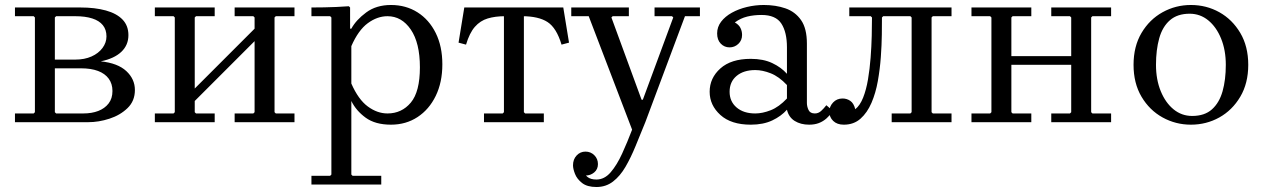

<svg xmlns="http://www.w3.org/2000/svg" viewBox="-20 -490 5076 770"><path d="M384 -244Q452 -237 486.5 -205Q521 -173 521 -129Q521 -85 491.5 -56.5Q462 -28 419 -14Q376 0 334 0H40V-35H115L120 -40V-420L115 -425H40V-460H302Q361 -460 404.5 -448Q448 -436 471.5 -411.5Q495 -387 495 -349Q495 -309 466.5 -282Q438 -255 384 -244ZM200 -420V-251H282Q319 -251 347 -263.5Q375 -276 391 -297.5Q407 -319 407 -344Q407 -371 392.5 -389Q378 -407 350 -416Q322 -425 282 -425H205ZM314 -35Q348 -35 374 -45Q400 -55 415.5 -75Q431 -95 431 -125Q431 -154 416 -174.5Q401 -195 373 -205.5Q345 -216 305 -216H200V-40L205 -35Z M761 -40 766 -35H841V0H601V-35H676L681 -40V-420L676 -425H601V-460H841V-425H766L761 -420ZM1081 -40 1086 -35H1161V0H921V-35H996L1001 -40V-420L996 -425H921V-460H1161V-425H1086L1081 -420ZM1001 -325 761 -85V-135L1001 -375Z M1548 -470Q1608 -470 1654.5 -440.5Q1701 -411 1727.5 -357.5Q1754 -304 1754 -232Q1754 -160 1727.5 -105.5Q1701 -51 1654.5 -20.5Q1608 10 1548 10Q1485 10 1446.5 -18Q1408 -46 1389 -85V210L1394 215H1509V250H1229V215H1304L1309 210V-420L1304 -425H1229V-460Q1255 -460 1279.5 -460.5Q1304 -461 1328.5 -462Q1353 -463 1379 -465L1384 -460V-375H1389Q1408 -410 1448.5 -440Q1489 -470 1548 -470ZM1534 -35Q1591 -35 1627.5 -78.5Q1664 -122 1664 -220Q1664 -318 1627.5 -371.5Q1591 -425 1534 -425Q1493 -425 1455 -397Q1417 -369 1389 -305V-155Q1417 -91 1455 -63Q1493 -35 1534 -35Z M2005 -425Q1966 -425 1936 -416Q1906 -407 1884.5 -382.5Q1863 -358 1849 -311L1819 -319L1842 -460H2239L2262 -319L2232 -311Q2212 -378 2176 -401.5Q2140 -425 2074 -425ZM2081 -443V-40L2086 -35H2161V0H1921V-35H1996L2001 -40V-443Z M2515 30 2341 -425H2271V-460H2502V-425H2437L2432 -420L2553 -90H2558L2680 -420L2675 -425H2605V-460H2787V-425H2727L2568 0ZM2372 260Q2335 260 2314.5 244Q2294 228 2286 207.5Q2278 187 2278 173Q2278 149 2292.5 133.5Q2307 118 2328 118Q2349 118 2363.5 132.5Q2378 147 2378 168Q2378 189 2363 201.5Q2348 214 2328 214Q2317 214 2307 208.5Q2297 203 2291 194Q2285 185 2285 173H2315Q2315 183 2319.5 196.5Q2324 210 2336.5 220Q2349 230 2372 230Q2404 230 2429 201Q2454 172 2475 126Q2496 80 2515 30L2568 0Q2548 49 2529 95.5Q2510 142 2488.5 179Q2467 216 2438.5 238Q2410 260 2372 260Z M3225 10Q3191 10 3167 -5Q3143 -20 3136 -50V-300Q3136 -361 3113.5 -395.5Q3091 -430 3034 -430Q3003 -430 2976.5 -423.5Q2950 -417 2927 -400Q2943 -391 2949.5 -378Q2956 -365 2956 -350Q2956 -328 2941 -314Q2926 -300 2906 -300Q2885 -300 2870.5 -315Q2856 -330 2856 -356Q2856 -382 2872 -403Q2888 -424 2915 -439Q2942 -454 2975.5 -462Q3009 -470 3043 -470Q3091 -470 3130 -456.5Q3169 -443 3192.5 -409.5Q3216 -376 3216 -315V-77Q3216 -63 3222.5 -49Q3229 -35 3248 -35Q3262 -35 3273 -45Q3284 -55 3294 -68L3321 -45Q3309 -28 3295 -15.5Q3281 -3 3264 3.5Q3247 10 3225 10ZM2991 10Q2912 10 2869 -29Q2826 -68 2826 -122Q2826 -177 2869 -215.5Q2912 -254 2991 -254Q3041 -254 3077 -237Q3113 -220 3136 -194V-149Q3104 -183 3071 -196Q3038 -209 3009 -209Q2962 -209 2934 -185.5Q2906 -162 2906 -122Q2906 -83 2934 -59Q2962 -35 3009 -35Q3038 -35 3071 -48Q3104 -61 3136 -95V-50Q3113 -24 3077 -7Q3041 10 2991 10Z M3721 -425 3716 -420V-40L3721 -35H3796V0H3556V-35H3631L3636 -40V-420L3631 -425H3522L3517 -420Q3517 -393 3516.5 -351.5Q3516 -310 3512.5 -261.5Q3509 -213 3500.5 -165Q3492 -117 3475 -77.5Q3458 -38 3431 -14Q3404 10 3364 10Q3337 10 3321.5 -5Q3306 -20 3306 -42Q3306 -63 3321 -79Q3336 -95 3359 -95Q3376 -95 3390 -85.5Q3404 -76 3410 -52Q3429 -67 3441.5 -98.5Q3454 -130 3461 -171.5Q3468 -213 3471.5 -258.5Q3475 -304 3476 -346Q3477 -388 3477 -420L3472 -425H3386V-460H3796V-425Z M4196 0V-35H4271L4276 -40V-420L4271 -425H4196V-460H4436V-425H4361L4356 -420V-40L4361 -35H4436V0ZM3876 0V-35H3951L3956 -40V-420L3951 -425H3876V-460H4116V-425H4041L4036 -420V-40L4041 -35H4116V0ZM3996 -230V-265H4324V-230Z M4756 -470Q4818 -470 4870 -441Q4922 -412 4954 -358Q4986 -304 4986 -230Q4986 -156 4954 -102Q4922 -48 4870 -19Q4818 10 4756 10Q4695 10 4642.5 -19Q4590 -48 4558 -102Q4526 -156 4526 -230Q4526 -304 4558 -358Q4590 -412 4642.5 -441Q4695 -470 4756 -470ZM4761 -25Q4811 -25 4840.5 -51.5Q4870 -78 4883 -124Q4896 -170 4896 -230Q4896 -289 4877 -335.5Q4858 -382 4825.5 -408.5Q4793 -435 4751 -435Q4702 -435 4672 -409Q4642 -383 4629 -336.5Q4616 -290 4616 -230Q4616 -171 4635 -124.5Q4654 -78 4686.5 -51.5Q4719 -25 4761 -25Z"/></svg>

Font: Brygada 1918
Style: Regular
Weight: 400
Designer: Mateusz Machalski | Borys Kosmynka | Przemek Hoffer
Foundry: NIEPODLEGLA 2018
Version: Version 3.006